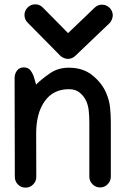

<svg xmlns="http://www.w3.org/2000/svg" viewBox="-20 -842 570 873"><path d="M144 -457.5Q170.4 -483.4 207.3 -508.8Q244.1 -534.2 293 -534.2Q356.9 -534.2 399.4 -500.2Q441.9 -466.3 461.9 -421.4Q477.5 -385.7 480.7 -350.8Q483.9 -315.9 483.9 -285.2V-38.6Q483.9 -18.6 469.5 -4.2Q455.1 10.3 435.1 10.3Q415 10.3 400.6 -4.2Q386.2 -18.6 386.2 -38.6V-285.2Q386.2 -314 383.5 -338.4Q380.9 -362.8 372.6 -381.3Q363.3 -402.8 343.8 -419.7Q324.2 -436.5 293.9 -436.5Q221.7 -436.5 182.9 -381.3Q144 -326.2 144.5 -232.4L145 -37.6Q145 -17.6 130.6 -3.2Q116.2 11.2 96.2 11.2Q75.7 11.2 61.5 -3.2Q47.4 -17.6 47.4 -38.1L46.4 -486.8Q46.4 -506.8 57.4 -521.2Q68.4 -535.6 88.4 -535.6Q108.4 -535.6 119.1 -521.2Q129.9 -506.8 135.7 -486.8ZM253.9 -588.9 106 -738.8Q91.3 -753.4 91.3 -773.4Q91.3 -793.5 105.7 -807.9Q120.1 -822.3 140.1 -822.3Q161.1 -822.3 175.3 -807.1L289.6 -691.4L409.7 -806.6Q423.8 -820.8 443.8 -820.8Q463.9 -820.8 478.3 -806.4Q492.7 -792 492.7 -772Q492.7 -763.2 488.3 -752.4Q483.9 -741.7 477.1 -735.8L322.3 -587.9Q307.6 -574.2 288.6 -574.2Q279.8 -574.2 269.8 -578.6Q259.8 -583 253.9 -588.9Z"/></svg>

Font: Manjari
Style: Bold
Weight: 700
Designer: Santhosh Thottingal <santhosh.thottingal@gmail.com>
Version: Version 2.000